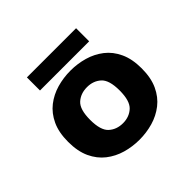

<svg xmlns="http://www.w3.org/2000/svg" viewBox="-158 -833 1027 1027"><g transform="rotate(-45 355.0 -320.0)"><path d="M354.5 11Q301.5 11 251.8 -3.2Q202 -17.5 162.2 -48.5Q122.5 -79.5 99.2 -129.5Q76 -179.5 76 -251Q76 -322.5 99.2 -372.2Q122.5 -422 162 -452.8Q201.5 -483.5 251.2 -497.8Q301 -512 354.5 -512Q407 -512 456.8 -497.8Q506.5 -483.5 546.2 -452.8Q586 -422 609.2 -372Q632.5 -322 632.5 -251Q632.5 -179.5 609.2 -129.5Q586 -79.5 546.2 -48.5Q506.5 -17.5 456.8 -3.2Q407 11 354.5 11ZM354.5 -114Q402 -114 433.8 -143.2Q465.5 -172.5 465.5 -251Q465.5 -329.5 433.8 -358.2Q402 -387 354.5 -387Q306 -387 274.2 -358.2Q242.5 -329.5 242.5 -251Q242.5 -172 274.5 -143Q306.5 -114 354.5 -114ZM164 -651H536V-552H164Z"/></g></svg>

Font: League Mono
Style: Bold
Weight: 700
Width: 6
Designer: Tyler Finck
Foundry: The League of Moveable Type / Tyler Finck
Version: Version 2.300;RELEASE